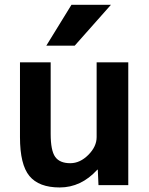

<svg xmlns="http://www.w3.org/2000/svg" viewBox="-20 -783 631 812"><path d="M64.5 -519.5H194.3V-216.8Q194.3 -146.5 213.4 -119.6Q232.4 -92.8 277.3 -92.8Q318.4 -92.8 353.5 -127.9Q388.7 -163.1 388.7 -203.1V-519.5H522.5V0H396.5L393.6 -65.4H391.6Q323.2 9.8 232.4 9.8Q144.5 9.8 104.5 -38.6Q64.5 -86.9 64.5 -203.1ZM282.2 -762.7H449.2L295.9 -589.8H175.8Z"/></svg>

Font: Mgen+ 1c bold
Style: Bold
Weight: 700
Designer: [Source Han Sans]
Ryoko NISHIZUKA  (kana & ideographs); Paul D. Hunt (Latin, Greek & Cyrillic); Wenlong ZHANG  (bopomofo
Version: Version 1.059.20150602